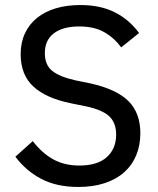

<svg xmlns="http://www.w3.org/2000/svg" viewBox="-20 -730 628 762"><path d="M291 12Q205 12 144 -20Q83 -52 41 -108L110 -170Q147 -122 191.5 -97.5Q236 -73 295 -73Q367 -73 404 -106.5Q441 -140 441 -196Q441 -242 414 -268Q387 -294 321 -308L262 -320Q163 -340 112.5 -386.5Q62 -433 62 -515Q62 -561 79 -597.5Q96 -634 127 -659Q158 -684 201.5 -697Q245 -710 299 -710Q378 -710 435 -681.5Q492 -653 532 -599L461 -542Q433 -580 393.5 -602.5Q354 -625 294 -625Q230 -625 194 -598Q158 -571 158 -519Q158 -472 187.5 -448.5Q217 -425 280 -411L339 -399Q442 -376 489.5 -329Q537 -282 537 -201Q537 -153 520.5 -113.5Q504 -74 472.5 -46Q441 -18 395 -3Q349 12 291 12Z"/></svg>

Font: IBM Plex Sans Hebrew Text
Style: Regular
Weight: 450
Designer: Mike Abbink, Paul van der Laan, Pieter van Rosmalen, Yanek Iontef
Foundry: Bold Monday
Version: Version 1.2